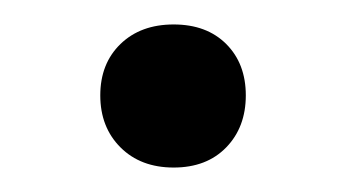

<svg xmlns="http://www.w3.org/2000/svg" viewBox="-20 -127 284 157"><path d="M62 -49Q62 -75 78.5 -91Q95 -107 122 -107Q149 -107 165 -91Q181 -75 181 -49Q181 -23 165 -6.5Q149 10 122 10Q95 10 78.5 -6.5Q62 -23 62 -49Z"/></svg>

Font: TavirajRegular
Style: Regular
Weight: 400
Designer: Katatrad Team
Foundry: CadsonDemak
Version: Version 1.001